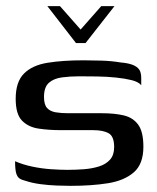

<svg xmlns="http://www.w3.org/2000/svg" viewBox="-20 -600 510 624"><path d="M134 -580H175L242 -504L309 -580H352L258 -460H227ZM209 4Q190 4 164 3Q138 2 111.5 -1.5Q85 -5 64 -12Q51 -15 43.5 -20Q36 -25 32.5 -37.5Q29 -50 29 -76Q54 -65 85 -58.5Q116 -52 146.5 -50Q177 -48 199 -48Q226 -48 252.5 -50Q279 -52 301.5 -59Q324 -66 337.5 -81Q351 -96 351 -122Q351 -157 333 -167Q315 -177 283 -177H178Q139 -177 105.5 -182Q72 -187 51.5 -208Q31 -229 31 -279Q31 -334 58 -361Q85 -388 134.5 -396Q184 -404 251 -404Q276 -404 309.5 -403Q343 -402 372 -397Q396 -395 410.5 -389.5Q425 -384 432 -374.5Q439 -365 439 -346V-323Q430 -334 408 -339.5Q386 -345 356.5 -348Q327 -351 295.5 -351.5Q264 -352 237 -352Q208 -352 181.5 -348.5Q155 -345 139 -331Q123 -317 123 -285Q123 -260 133 -249Q143 -238 161 -235Q179 -232 202 -232H312Q352 -232 382 -225Q412 -218 429 -195Q446 -172 446 -123Q446 -67 415 -40Q384 -13 331 -4.5Q278 4 209 4Z"/></svg>

Font: Genos Thin Medium
Style: Regular
Weight: 500
Version: Version 1.010